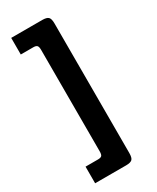

<svg xmlns="http://www.w3.org/2000/svg" viewBox="-217 -762 804 983"><g transform="rotate(-30 184.5 -270.5)"><path d="M137.2 29.3V-570.3Q137.2 -589.4 131.1 -595.7Q125 -602.1 108.9 -602.1H35.2V-700.2H218.8Q244.6 -700.2 254.4 -690.9Q264.2 -681.6 264.2 -653.3V112.3Q264.2 140.6 254.4 149.9Q244.6 159.2 218.8 159.2H35.2V61H108.9Q125 61 131.1 54.7Q137.2 48.3 137.2 29.3Z"/></g></svg>

Font: ADLaM Display
Style: Regular
Weight: 400
Designer: Mark Jamra, Neil Patel, Concept: Andrew Footit
Foundry: Microsoft
Version: Version 2.000; ttfautohint (v1.8.4.7-5d5b);gftools[0.9.28]